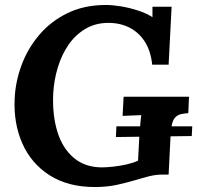

<svg xmlns="http://www.w3.org/2000/svg" viewBox="-20 -736 796 772"><path d="M753 -228 751 -189 446 -185 448 -228ZM361 16Q253 16 179 -31.5Q105 -79 69.5 -160Q34 -241 39 -340Q42 -408 67 -475Q92 -542 138.5 -596.5Q185 -651 252 -683.5Q319 -716 406 -716Q432 -716 466 -710.5Q500 -705 534 -694Q568 -683 593 -667V-709H670L658 -476H592Q586 -532 562 -569Q538 -606 500.5 -625Q463 -644 416 -644Q364 -644 323.5 -620Q283 -596 255.5 -556Q228 -516 212.5 -465Q197 -414 194 -360Q190 -274 210.5 -207Q231 -140 276.5 -101.5Q322 -63 390 -63Q409 -63 436 -66Q463 -69 489.5 -75Q516 -81 535 -90L540 -183Q542 -210 544 -235Q546 -260 548 -273Q532 -272 508 -271.5Q484 -271 473 -270L477 -347H740L737 -281Q720 -280 707.5 -277Q695 -274 686 -265.5Q677 -257 672.5 -240Q668 -223 666 -194L658 -34H633Q607 -34 580.5 -27.5Q554 -21 525 -12Q491 -2 451 7Q411 16 361 16Z"/></svg>

Font: Lora
Style: Bold Italic
Weight: 700
Italic angle: -3°
Designer: Olga Karpushina, Alexei Vanyashin (Cyrillic)
Foundry: Cyreal
Version: Version 3.004